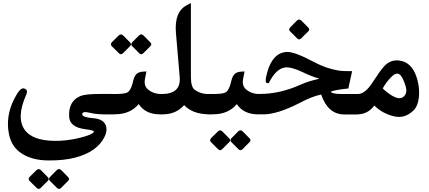

<svg xmlns="http://www.w3.org/2000/svg" viewBox="-20 -738 2767 1239"><path d="M375.9 360.5 419.1 404.3Q431.8 417 419.6 429.2L374.2 474.6Q360.4 487.9 347.6 474.6L302.2 429.2Q289.5 417 303.9 402.6L346 360Q360.4 345.6 375.9 360.5ZM244.6 360.5 287.8 404.3Q300.6 417 288.4 429.2L243 474.6Q229.1 487.9 216.4 474.6L170.4 429.2Q158.8 416.4 172.1 402.6L215.3 360Q229.7 346.1 244.6 360.5ZM510.7 0Q512.2 19.5 583 24.9Q654.8 30.3 666 82Q671.9 111.3 653.3 147.9Q605.5 241.7 466.3 278.8Q393.1 298.3 291 297.4Q189 296.4 122.1 253.9Q55.2 211.9 38.1 128.9Q14.2 12.2 72.8 -101.6Q90.8 -136.7 106 -153.8Q120.6 -170.4 133.3 -167.5Q164.1 -160.6 149.4 -127.4Q81.1 26.4 143.6 105.5Q193.4 167.5 325.2 170.9Q408.7 172.9 497.1 150.9Q574.7 131.3 585.4 113.8Q588.9 107.9 575.2 104Q565.4 100.6 529.8 95.7Q430.7 83 426.3 16.6Q419.9 -86.9 501 -119.1Q533.7 -131.8 628.9 -131.8H695.3Q699.2 -131.3 702.6 -130.9V-0.5L688.5 0Q606.4 2 561.5 -9.8Q509.3 -22.9 510.7 0Z M726.1 -0.5 692.4 0.5V-131.3H720.2Q777.3 -131.3 797.9 -139.6Q821.8 -148.9 835 -198.7L840.8 -221.7Q848.6 -250.5 863.5 -262.7Q878.4 -274.9 906.2 -275.9L924.8 -276.9L916 -231.4Q906.7 -185.1 933.6 -162.1Q968.8 -131.3 1021 -131.3H1026.9V0H1012.2Q918.9 0 875 -66.4Q821.8 -2 726.1 -0.5ZM906.6 -508.6 949.8 -464.9Q962.6 -452.1 950.4 -440L905 -394.6Q891.1 -381.3 878.4 -394.6L833 -440Q820.2 -452.1 834.6 -466.5L876.7 -509.2Q891.1 -523.6 906.6 -508.6ZM775.4 -508.6 818.6 -464.9Q831.3 -452.1 819.1 -440L773.7 -394.6Q759.9 -381.3 747.1 -394.6L701.2 -440Q689.5 -452.7 702.8 -466.5L746 -509.2Q760.4 -523 775.4 -508.6Z M1168.5 -59.6Q1117.2 -2.9 1040.5 -0.5L1017.1 0.5V-131.3H1024.4Q1085 -131.3 1114.3 -157.7Q1144 -183.6 1139.6 -240.7L1115.2 -526.9Q1104 -662.6 1186.5 -705.1L1211.9 -718.3V-241.2Q1211.9 -174.8 1238.3 -157.2Q1276.4 -131.3 1320.8 -131.3H1336.4V0.5L1317.4 -0.5Q1219.7 -4.4 1168.5 -59.6Z M1359.4 -0.5 1325.7 0.5V-131.3H1353.5Q1410.6 -131.3 1431.2 -139.6Q1455.1 -148.9 1468.3 -198.7L1474.1 -221.7Q1481.9 -250.5 1496.8 -262.7Q1511.7 -274.9 1539.6 -275.9L1558.1 -276.9L1549.3 -231.4Q1540 -185.1 1566.9 -162.1Q1602.1 -131.3 1654.3 -131.3H1660.2V0H1645.5Q1552.2 0 1508.3 -66.4Q1455.1 -2 1359.4 -0.5ZM1546.8 110.5 1590 154.3Q1602.7 167 1590.5 179.2L1545.1 224.6Q1531.3 237.9 1518.5 224.6L1473.1 179.2Q1460.4 167 1474.8 152.6L1516.9 110Q1531.3 95.6 1546.8 110.5ZM1415.5 110.5 1458.7 154.3Q1471.4 167 1459.3 179.2L1413.9 224.6Q1400 237.9 1387.3 224.6L1341.3 179.2Q1329.7 166.4 1343 152.6L1386.2 110Q1400.6 96.1 1415.5 110.5Z M2115.2 -147.5Q2118.7 -131.3 2189 -131.3H2288.6V0.5H2201.2Q2096.7 0.5 2052.7 -127.9Q1995.1 -116.7 1915.5 -74.7Q1770.5 0 1679.2 0H1649.9V-131.8H1657.7Q1785.6 -131.8 1918 -190.9Q1968.8 -213.9 2041 -230Q1983.9 -247.6 1941.4 -268.6Q1859.9 -308.1 1818.8 -302.7Q1760.7 -294.4 1714.4 -201.7H1704.1Q1684.6 -202.1 1705.1 -273.9Q1741.2 -399.9 1833 -402.8Q1881.3 -404.3 2005.9 -337.9Q2083.5 -296.4 2164.1 -282.7Q2186 -278.8 2239.7 -278.8L2252.4 -279.3L2228 -167Q2147.9 -158.7 2115.2 -147.5ZM1925.6 -604.3 1968.8 -560.6Q1981.6 -547.9 1969.4 -535.7L1923.4 -490.3Q1910.1 -477.5 1897.4 -490.3L1852 -535.7Q1839.2 -547.9 1853.6 -562.3L1895.7 -604.9Q1910.1 -619.3 1925.6 -604.3Z M2648.9 -25.9Q2593.8 28.3 2525.4 13.2Q2449.2 -3.9 2395.5 -56.6Q2353 0 2285.2 0H2278.8V-131.3H2289.1Q2335.4 -131.3 2382.8 -204.1Q2431.2 -278.8 2456.5 -307.6Q2503.4 -360.8 2571.3 -344.7Q2646 -326.7 2673.8 -221.7Q2689 -165 2683.1 -109.4Q2676.8 -53.2 2648.9 -25.9ZM2508.3 -121.6Q2557.1 -92.8 2582 -112.3Q2611.3 -134.8 2597.7 -181.2Q2578.1 -246.6 2556.2 -259.3Q2533.7 -272 2501 -237.3Q2471.2 -206.1 2449.7 -167.5Q2475.1 -142.1 2508.3 -121.6Z"/></svg>

Font: Gandom
Style: Bold
Weight: 700
Foundry: DejaVu fonts team - Redesigned by Saber Rastikerdar - Based on Samim Font
Version: Version 0.3